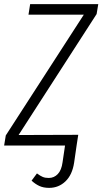

<svg xmlns="http://www.w3.org/2000/svg" viewBox="-31 -705 496 930"><path d="M437 -637 59 -51 348 -52 340 0 328 83Q319 142 286 173.5Q253 205 207 205Q179 205 159 195.5Q139 186 122 170L148 135Q164 147 176 152Q188 157 205 157Q231 157 249 138Q267 119 272 81L284 0H-11L-3 -49L375 -634H107L115 -685H445Z"/></svg>

Font: Fira Sans Extra Condensed Light
Style: Italic
Weight: 300
Width: 3
Italic angle: -8°
Designer: Carrois Corporate & Edenspiekermann AG
Foundry: Carrois Corporate GbR & Edenspiekermann AG
Version: Version 4.203